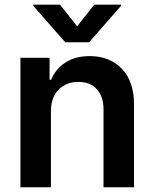

<svg xmlns="http://www.w3.org/2000/svg" viewBox="-20 -789 650 809"><path d="M194.6 -319.6V0H66.1V-545.5H188.9V-452.8H195.3Q214.1 -498.2 255.5 -525.4Q296.9 -552.6 358 -552.6Q442.5 -552.6 493.8 -498.9Q545.1 -445.3 544.7 -347.3V0H416.2V-327.4Q416.2 -382.1 388 -413Q359.7 -443.9 310 -443.9Q259.2 -443.9 226.9 -411.4Q194.6 -378.9 194.6 -319.6ZM233 -769.2 305 -678.3 377.1 -769.2H489.7V-764.2L355.5 -610.8H255L120.4 -764.2V-769.2Z"/></svg>

Font: Inter Zeller Semi Bold
Style: Regular
Weight: 600
Designer: Rasmus Andersson; Joe Bland
Foundry: zeller
Version: Version 3.015;git-dec3a8cb1